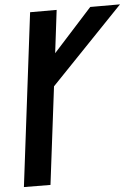

<svg xmlns="http://www.w3.org/2000/svg" viewBox="-58 -906 691 951"><g transform="rotate(-5 287.5 -430.5)"><path d="M22 -1 154 0 214 -485 575 -861H427L234 -648L260 -861H128Z"/></g></svg>

Font: Ny Stormning
Style: Kr
Weight: 400
Designer: Robert Jablonski, Mew Too
Foundry: Cannot Into Space Fonts
Version: Version 0.90